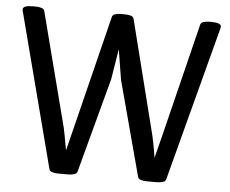

<svg xmlns="http://www.w3.org/2000/svg" viewBox="-51 -761 983 822"><g transform="rotate(5 441.0 -350.0)"><path d="M824 -702Q867 -702 867 -685Q867 -684 866 -679Q865 -674 864 -671L691 -14Q689 -5 677.5 -1.5Q666 2 651 2H610Q595 2 583.5 -1.5Q572 -5 570 -14L461 -421L440 -551L419 -421L310 -14Q308 -5 296.5 -1.5Q285 2 270 2H229Q214 2 202.5 -1.5Q191 -5 189 -14L18 -671Q17 -674 16 -678Q15 -682 15 -685Q15 -702 58 -702H68Q83 -702 94.5 -698.5Q106 -695 108 -686L235 -194Q238 -180 242 -159Q246 -138 249 -120Q252 -102 253 -101Q259 -125 265 -149Q271 -173 277 -197L398 -685Q400 -695 411 -698.5Q422 -702 437 -702H453Q468 -702 479 -698.5Q490 -695 492 -685L616 -193Q620 -176 624 -154Q628 -132 630.5 -116.5Q633 -101 633 -101Q639 -125 645 -148.5Q651 -172 657 -196L778 -686Q780 -695 791.5 -698.5Q803 -702 818 -702Z"/></g></svg>

Font: Asap VF Beta
Style: Regular
Weight: 400
Designer: Pablo Cosgaya
Foundry: Pablo Cosgaya
Version: Version 1.007